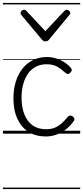

<svg xmlns="http://www.w3.org/2000/svg" viewBox="-20 -905 563 1300"><path d="M291 19Q224 19 175 -11Q126 -41 98.5 -99Q71 -157 71 -239Q71 -300 86.5 -351Q102 -402 131.5 -439.5Q161 -477 203 -498Q245 -519 298 -519Q343 -519 387.5 -499Q432 -479 461 -444Q467 -436 466 -429Q465 -422 456 -413Q447 -404 439.5 -404Q432 -404 425 -410Q396 -437 367.5 -453.5Q339 -470 294 -470Q257 -470 225.5 -454.5Q194 -439 172 -409.5Q150 -380 138 -338Q126 -296 126 -243Q126 -180 144.5 -132Q163 -84 200 -57Q237 -30 293 -30Q325 -30 350 -40Q375 -50 397 -69.5Q419 -89 441 -116Q448 -123 456 -123Q464 -123 472 -117Q480 -110 483 -103Q486 -96 481 -88Q456 -52 425 -28Q394 -4 359.5 7.5Q325 19 291 19ZM432 -839Q440 -839 448 -832Q456 -825 456 -816Q456 -814 455 -810.5Q454 -807 450 -804L313 -638Q308 -632 302.5 -628.5Q297 -625 287 -625Q278 -625 273 -628.5Q268 -632 263 -638L124 -804Q122 -807 120.5 -810.5Q119 -814 119 -816Q119 -825 127 -832Q135 -839 143 -839Q147 -839 151 -837Q155 -835 159 -831L287 -694L416 -831Q420 -835 423.5 -837Q427 -839 432 -839ZM0 365H523V375H0ZM0 -20H523V0H0ZM0 -505H523V-500H0ZM0 -885H523V-875H0Z"/></svg>

Font: Playwrite GB J Guides
Style: Regular
Weight: 400
Designer: Veronika Burian, José Scaglione
Foundry: TypeTogether
Version: Version 1.003